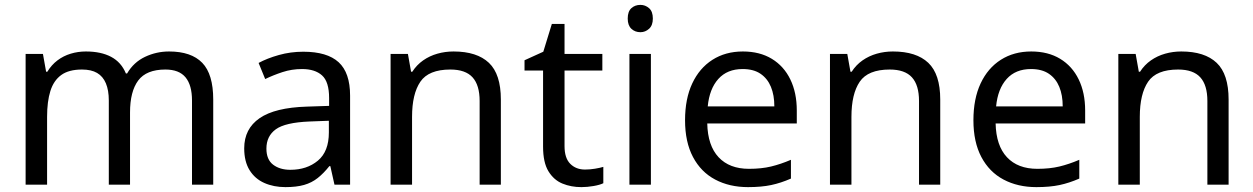

<svg xmlns="http://www.w3.org/2000/svg" viewBox="-20 -757 5137 787"><path d="M673 -546Q764 -546 809 -499.5Q854 -453 854 -349V0H767V-345Q767 -408 740.5 -440Q714 -472 658 -472Q580 -472 546.5 -427Q513 -382 513 -296V0H426V-345Q426 -387 414 -415.5Q402 -444 378 -458Q354 -472 316 -472Q262 -472 231 -449.5Q200 -427 186.5 -384Q173 -341 173 -278V0H85V-536H156L169 -463H174Q191 -491 215.5 -509.5Q240 -528 270 -537Q300 -546 332 -546Q394 -546 435.5 -524Q477 -502 496 -456H501Q528 -502 574.5 -524Q621 -546 673 -546Z M1223 -545Q1321 -545 1368 -502Q1415 -459 1415 -365V0H1351L1334 -76H1330Q1307 -47 1282.5 -27.5Q1258 -8 1226.5 1Q1195 10 1150 10Q1102 10 1063.5 -7Q1025 -24 1003 -59.5Q981 -95 981 -149Q981 -229 1044 -272.5Q1107 -316 1238 -320L1329 -323V-355Q1329 -422 1300 -448Q1271 -474 1218 -474Q1176 -474 1138 -461.5Q1100 -449 1067 -433L1040 -499Q1075 -518 1123 -531.5Q1171 -545 1223 -545ZM1249 -259Q1149 -255 1110.5 -227Q1072 -199 1072 -148Q1072 -103 1099.5 -82Q1127 -61 1170 -61Q1238 -61 1283 -98.5Q1328 -136 1328 -214V-262Z M1839 -546Q1935 -546 1984 -499.5Q2033 -453 2033 -349V0H1946V-343Q1946 -408 1917 -440Q1888 -472 1826 -472Q1737 -472 1703 -422Q1669 -372 1669 -278V0H1581V-536H1652L1665 -463H1670Q1688 -491 1714.5 -509.5Q1741 -528 1773 -537Q1805 -546 1839 -546Z M2378 -62Q2398 -62 2419 -65.5Q2440 -69 2453 -73V-6Q2439 1 2413 5.5Q2387 10 2363 10Q2321 10 2285.5 -4.5Q2250 -19 2228 -55Q2206 -91 2206 -156V-468H2130V-510L2207 -545L2242 -659H2294V-536H2449V-468H2294V-158Q2294 -109 2317.5 -85.5Q2341 -62 2378 -62Z M2648 -536V0H2560V-536ZM2605 -737Q2625 -737 2640.5 -723.5Q2656 -710 2656 -681Q2656 -653 2640.5 -639Q2625 -625 2605 -625Q2583 -625 2568 -639Q2553 -653 2553 -681Q2553 -710 2568 -723.5Q2583 -737 2605 -737Z M3025 -546Q3094 -546 3143.5 -516Q3193 -486 3219.5 -431.5Q3246 -377 3246 -304V-251H2879Q2881 -160 2925.5 -112.5Q2970 -65 3050 -65Q3101 -65 3140.5 -74.5Q3180 -84 3222 -102V-25Q3181 -7 3141 1.5Q3101 10 3046 10Q2970 10 2911.5 -21Q2853 -52 2820.5 -113.5Q2788 -175 2788 -264Q2788 -352 2817.5 -415Q2847 -478 2900.5 -512Q2954 -546 3025 -546ZM3024 -474Q2961 -474 2924.5 -433.5Q2888 -393 2881 -321H3154Q3154 -367 3140 -401Q3126 -435 3097.5 -454.5Q3069 -474 3024 -474Z M3640 -546Q3736 -546 3785 -499.5Q3834 -453 3834 -349V0H3747V-343Q3747 -408 3718 -440Q3689 -472 3627 -472Q3538 -472 3504 -422Q3470 -372 3470 -278V0H3382V-536H3453L3466 -463H3471Q3489 -491 3515.5 -509.5Q3542 -528 3574 -537Q3606 -546 3640 -546Z M4207 -546Q4276 -546 4325.5 -516Q4375 -486 4401.5 -431.5Q4428 -377 4428 -304V-251H4061Q4063 -160 4107.5 -112.5Q4152 -65 4232 -65Q4283 -65 4322.5 -74.5Q4362 -84 4404 -102V-25Q4363 -7 4323 1.5Q4283 10 4228 10Q4152 10 4093.5 -21Q4035 -52 4002.5 -113.5Q3970 -175 3970 -264Q3970 -352 3999.5 -415Q4029 -478 4082.5 -512Q4136 -546 4207 -546ZM4206 -474Q4143 -474 4106.5 -433.5Q4070 -393 4063 -321H4336Q4336 -367 4322 -401Q4308 -435 4279.5 -454.5Q4251 -474 4206 -474Z M4822 -546Q4918 -546 4967 -499.5Q5016 -453 5016 -349V0H4929V-343Q4929 -408 4900 -440Q4871 -472 4809 -472Q4720 -472 4686 -422Q4652 -372 4652 -278V0H4564V-536H4635L4648 -463H4653Q4671 -491 4697.5 -509.5Q4724 -528 4756 -537Q4788 -546 4822 -546Z"/></svg>

Font: utelugu25
Style: Book
Weight: 400
Designer: Jelle Bosma - Monotype Design Team
Foundry: Monotype Imaging Inc.
Version: Version 2.003